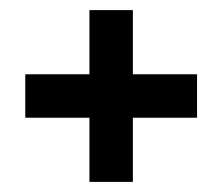

<svg xmlns="http://www.w3.org/2000/svg" viewBox="-20 -490 440 380"><path d="M157 -130V-470H243V-130ZM30 -257V-343H370V-257Z"/></svg>

Font: Red Rose SemiBold
Style: Regular
Weight: 600
Designer: Jaikishan Patel
Version: Version 2.000